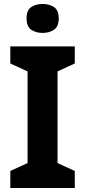

<svg xmlns="http://www.w3.org/2000/svg" viewBox="-20 -948 429 968"><path d="M357 0H32V-86L119 -126V-588L32 -628V-714H357V-628L270 -588V-126L357 -86ZM195 -928Q228 -928 252 -912.5Q276 -897 276 -855Q276 -814 252 -798Q228 -782 195 -782Q161 -782 137.5 -798Q114 -814 114 -855Q114 -897 137.5 -912.5Q161 -928 195 -928Z"/></svg>

Font: Noto Sans Bamum
Style: Regular
Weight: 400
Designer: Monotype Design Team
Foundry: Monotype Imaging Inc.
Version: Version 2.001